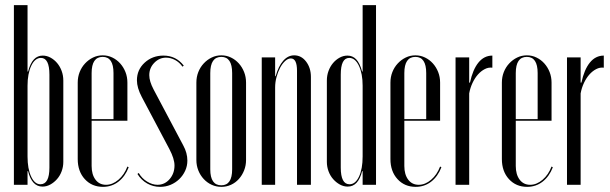

<svg xmlns="http://www.w3.org/2000/svg" viewBox="-20 -718 2372 746"><path d="M34 -698H87V-440H89Q98 -473 112 -487.5Q126 -502 146 -502Q162 -502 176.5 -494Q191 -486 202 -473Q213 -460 219.5 -442.5Q226 -425 226 -405V-89Q226 -70 219.5 -52.5Q213 -35 201.5 -22Q190 -9 175.5 -1Q161 7 145 7Q104 7 89 -53H87V0H34ZM87 -110Q87 -62 101 -32Q115 -2 137 -2Q172 -2 172 -67V-428Q172 -493 139 -493Q116 -493 101.5 -462.5Q87 -432 87 -385Z M282 -397Q282 -419 289.5 -438Q297 -457 310.5 -471.5Q324 -486 341.5 -494.5Q359 -503 379 -503Q399 -503 416.5 -494.5Q434 -486 447 -471.5Q460 -457 467.5 -438Q475 -419 475 -397V-249H336V-73Q336 -40 351 -20Q366 0 392 0Q417 0 440 -19.5Q463 -39 475 -71L480 -68Q466 -32 440 -12Q414 8 380 8Q337 8 309.5 -22Q282 -52 282 -100ZM421 -255V-434Q421 -497 379 -497Q336 -497 336 -434V-255Z M689 -459Q677 -476 660 -485Q643 -494 625 -494Q599 -494 579.5 -474Q560 -454 560 -426Q560 -402 577 -370L692 -153Q708 -124 708 -94Q708 -73 699.5 -54.5Q691 -36 676.5 -22Q662 -8 643 0Q624 8 602 8Q575 8 552 -5Q529 -18 514 -42L519 -46Q531 -25 551.5 -12.5Q572 0 592 0Q620 0 639 -22Q658 -44 658 -75Q658 -101 638 -139L531 -341Q512 -377 512 -406Q512 -447 542 -474.5Q572 -502 615 -502Q664 -502 694 -463Z M840 -503Q860 -503 877.5 -494.5Q895 -486 908 -471.5Q921 -457 928.5 -438Q936 -419 936 -397V-96Q936 -75 928.5 -56Q921 -37 908 -22.5Q895 -8 877.5 0Q860 8 840 8Q820 8 802.5 0Q785 -8 771.5 -22.5Q758 -37 750.5 -56Q743 -75 743 -96V-397Q743 -419 750.5 -438Q758 -457 771.5 -471.5Q785 -486 802.5 -494.5Q820 -503 840 -503ZM840 -497Q797 -497 797 -434V-60Q797 2 840 2Q882 2 882 -60V-434Q882 -497 840 -497Z M1051 -422Q1062 -461 1080.5 -482Q1099 -503 1123 -503Q1151 -503 1169.5 -478.5Q1188 -454 1188 -419V0H1134V-443Q1134 -491 1110 -491Q1099 -491 1088 -481Q1077 -471 1068.5 -455Q1060 -439 1054.5 -419Q1049 -399 1049 -378V0H997V-495H1049V-422Z M1389 -53H1387Q1372 7 1331 7Q1315 7 1300.5 -1Q1286 -9 1274.5 -22Q1263 -35 1256.5 -52.5Q1250 -70 1250 -89V-405Q1250 -425 1256.5 -442.5Q1263 -460 1274 -473Q1285 -486 1299.5 -494Q1314 -502 1330 -502Q1350 -502 1364 -487.5Q1378 -473 1387 -440H1389V-698H1441V0H1389ZM1389 -385Q1389 -432 1374.5 -462.5Q1360 -493 1337 -493Q1304 -493 1304 -428V-67Q1304 -2 1338 -2Q1361 -2 1375 -32Q1389 -62 1389 -110Z M1497 -397Q1497 -419 1504.5 -438Q1512 -457 1525.5 -471.5Q1539 -486 1556.5 -494.5Q1574 -503 1594 -503Q1614 -503 1631.5 -494.5Q1649 -486 1662 -471.5Q1675 -457 1682.5 -438Q1690 -419 1690 -397V-249H1551V-73Q1551 -40 1566 -20Q1581 0 1607 0Q1632 0 1655 -19.5Q1678 -39 1690 -71L1695 -68Q1681 -32 1655 -12Q1629 8 1595 8Q1552 8 1524.5 -22Q1497 -52 1497 -100ZM1636 -255V-434Q1636 -497 1594 -497Q1551 -497 1551 -434V-255Z M1803 -495V-397H1806Q1817 -448 1839 -475Q1861 -502 1893 -502V-455Q1878 -457 1863.5 -449.5Q1849 -442 1837 -428.5Q1825 -415 1816 -396Q1807 -377 1803 -355V0H1750V-495Z M1930 -397Q1930 -419 1937.5 -438Q1945 -457 1958.5 -471.5Q1972 -486 1989.5 -494.5Q2007 -503 2027 -503Q2047 -503 2064.5 -494.5Q2082 -486 2095 -471.5Q2108 -457 2115.5 -438Q2123 -419 2123 -397V-249H1984V-73Q1984 -40 1999 -20Q2014 0 2040 0Q2065 0 2088 -19.5Q2111 -39 2123 -71L2128 -68Q2114 -32 2088 -12Q2062 8 2028 8Q1985 8 1957.5 -22Q1930 -52 1930 -100ZM2069 -255V-434Q2069 -497 2027 -497Q1984 -497 1984 -434V-255Z M2236 -495V-397H2239Q2250 -448 2272 -475Q2294 -502 2326 -502V-455Q2311 -457 2296.5 -449.5Q2282 -442 2270 -428.5Q2258 -415 2249 -396Q2240 -377 2236 -355V0H2183V-495Z"/></svg>

Font: Moniqa Cond Display
Style: Regular
Weight: 400
Width: 3
Designer: Rajesh Rajput
Foundry: Rajesh Rajput
Version: Version 1.000